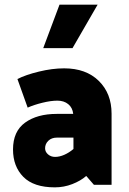

<svg xmlns="http://www.w3.org/2000/svg" viewBox="-20 -795 553 826"><path d="M236 -775H400L292 -588H166ZM217 -120Q236 -120 256.5 -129Q277 -138 296 -154V-203H225Q202 -203 188 -189.5Q174 -176 174 -157Q174 -142 186.5 -131Q199 -120 217 -120ZM256 -501Q350 -501 405 -447Q460 -393 460 -306V0H384L351 -38Q327 -17 291 -3Q255 11 216 11Q125 11 80.5 -34Q36 -79 36 -152Q36 -230 88 -267.5Q140 -305 224 -305H295Q292 -332 273.5 -347Q255 -362 227 -362Q199 -362 162.5 -353Q126 -344 99 -332L55 -455Q90 -473 147.5 -487Q205 -501 256 -501Z"/></svg>

Font: Palanquin Dark SemiBold
Style: Regular
Weight: 600
Designer: Pria Ravichandran
Version: Version 1.001